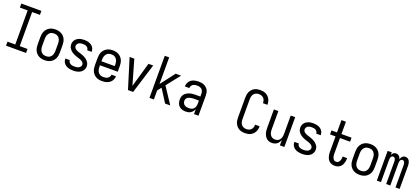

<svg xmlns="http://www.w3.org/2000/svg" viewBox="57 -1943 6886 3151"><g transform="rotate(20 3500.0 -367.5)"><path d="M75 0V-70H211V-665H75V-735H425V-665H289V-70H425V0Z M750 8Q723 8 696.5 2.5Q670 -3 646.5 -16Q623 -29 604.5 -49.5Q586 -70 575 -94.5Q564 -119 560 -146Q556 -173 556 -200V-320Q556 -347 560 -374Q564 -401 575 -425.5Q586 -450 604.5 -470.5Q623 -491 646.5 -504Q670 -517 696.5 -522.5Q723 -528 750 -528Q777 -528 803.5 -522.5Q830 -517 853.5 -504Q877 -491 895.5 -470.5Q914 -450 925 -425.5Q936 -401 940 -374Q944 -347 944 -320V-200Q944 -173 940 -146Q936 -119 925 -94.5Q914 -70 895.5 -49.5Q877 -29 853.5 -16Q830 -3 803.5 2.5Q777 8 750 8ZM750 -62Q767 -62 784 -66Q801 -70 815 -79.5Q829 -89 839.5 -103Q850 -117 856 -133Q862 -149 864 -166Q866 -183 866 -200V-320Q866 -337 864 -354Q862 -371 856 -387Q850 -403 839.5 -417Q829 -431 815 -440.5Q801 -450 784 -454Q767 -458 750 -458Q733 -458 716 -454Q699 -450 685 -440.5Q671 -431 660.5 -417Q650 -403 644 -387Q638 -371 636 -354Q634 -337 634 -320V-200Q634 -183 636 -166Q638 -149 644 -133Q650 -117 660.5 -103Q671 -89 685 -79.5Q699 -70 716 -66Q733 -62 750 -62Z M1249 8Q1227 8 1205.5 5.5Q1184 3 1163 -3.5Q1142 -10 1123.5 -21.5Q1105 -33 1091 -49.5Q1077 -66 1069.5 -87Q1062 -108 1062 -130V-135H1140V-132Q1140 -114 1151 -99Q1162 -84 1178.5 -75.5Q1195 -67 1213 -64.5Q1231 -62 1249 -62Q1267 -62 1285.5 -65Q1304 -68 1320 -76Q1336 -84 1347.5 -99.5Q1359 -115 1359 -133Q1359 -151 1349 -165.5Q1339 -180 1324.5 -189.5Q1310 -199 1294 -205Q1278 -211 1261.5 -216Q1245 -221 1228.5 -226.5Q1212 -232 1196 -238.5Q1180 -245 1165 -253Q1150 -261 1136 -271.5Q1122 -282 1110.5 -294.5Q1099 -307 1090 -321.5Q1081 -336 1076.5 -353Q1072 -370 1072 -387Q1072 -408 1078.5 -429Q1085 -450 1098 -467Q1111 -484 1129 -496Q1147 -508 1167 -515.5Q1187 -523 1208.5 -525.5Q1230 -528 1251 -528Q1272 -528 1293 -525.5Q1314 -523 1334 -516Q1354 -509 1372 -497.5Q1390 -486 1403 -469.5Q1416 -453 1423 -432.5Q1430 -412 1430 -391V-385H1352V-388Q1352 -405 1342.5 -420Q1333 -435 1318 -443.5Q1303 -452 1285.5 -455Q1268 -458 1251 -458Q1234 -458 1216.5 -455Q1199 -452 1184 -443.5Q1169 -435 1159 -419.5Q1149 -404 1149 -387Q1149 -370 1159 -355Q1169 -340 1183 -330.5Q1197 -321 1213.5 -315Q1230 -309 1246.5 -304Q1263 -299 1279 -293.5Q1295 -288 1311 -281.5Q1327 -275 1342.5 -267Q1358 -259 1371.5 -248.5Q1385 -238 1397 -225.5Q1409 -213 1418 -198.5Q1427 -184 1431.5 -167Q1436 -150 1436 -133Q1436 -111 1428.5 -90Q1421 -69 1407.5 -52Q1394 -35 1375 -23Q1356 -11 1335.5 -4Q1315 3 1293 5.5Q1271 8 1249 8Z M1750 8Q1723 8 1696.5 2.5Q1670 -3 1646.5 -16Q1623 -29 1604.5 -49.5Q1586 -70 1575 -94.5Q1564 -119 1560 -146Q1556 -173 1556 -200V-320Q1556 -347 1560 -374Q1564 -401 1575 -425.5Q1586 -450 1604.5 -470.5Q1623 -491 1646.5 -504Q1670 -517 1696.5 -522.5Q1723 -528 1750 -528Q1777 -528 1803.5 -522.5Q1830 -517 1853.5 -504Q1877 -491 1895.5 -470.5Q1914 -450 1925 -425.5Q1936 -401 1940 -374Q1944 -347 1944 -320V-225H1634V-200Q1634 -183 1636 -166Q1638 -149 1644 -133Q1650 -117 1660.5 -103Q1671 -89 1685 -79.5Q1699 -70 1716 -66Q1733 -62 1750 -62Q1770 -62 1789.5 -65.5Q1809 -69 1826 -79.5Q1843 -90 1853.5 -107.5Q1864 -125 1864 -145H1942Q1942 -122 1934.5 -100Q1927 -78 1913.5 -59.5Q1900 -41 1881 -27.5Q1862 -14 1840.5 -6Q1819 2 1796 5Q1773 8 1750 8ZM1866 -295V-320Q1866 -337 1864 -354Q1862 -371 1856 -387Q1850 -403 1839.5 -417Q1829 -431 1815 -440.5Q1801 -450 1784 -454Q1767 -458 1750 -458Q1733 -458 1716 -454Q1699 -450 1685 -440.5Q1671 -431 1660.5 -417Q1650 -403 1644 -387Q1638 -371 1636 -354Q1634 -337 1634 -320V-295Z M2205 0 2044 -520H2126L2226 -173Q2232 -152 2238 -131Q2244 -110 2250 -89Q2256 -110 2262 -131Q2268 -152 2274 -173L2374 -520H2456L2295 0Z M2580 0V-735H2657V-269L2849 -520H2943L2756 -283L2943 0H2853L2710 -225L2657 -158V0Z M3214 8Q3183 8 3152.5 -0.5Q3122 -9 3099.5 -30Q3077 -51 3066.5 -81.5Q3056 -112 3056 -143Q3056 -168 3062.5 -193Q3069 -218 3085 -237.5Q3101 -257 3123 -270.5Q3145 -284 3169 -292Q3193 -300 3218 -303Q3243 -306 3269 -306H3358V-355Q3358 -376 3351 -397Q3344 -418 3328 -432Q3312 -446 3291 -452Q3270 -458 3249 -458Q3230 -458 3211 -454.5Q3192 -451 3175.5 -440.5Q3159 -430 3149.5 -413Q3140 -396 3140 -377V-375H3062V-378Q3062 -401 3069 -422.5Q3076 -444 3089 -462.5Q3102 -481 3120.5 -494Q3139 -507 3160.5 -514.5Q3182 -522 3204 -525Q3226 -528 3249 -528Q3273 -528 3297 -524.5Q3321 -521 3343 -511Q3365 -501 3383.5 -485Q3402 -469 3414 -448Q3426 -427 3431 -403Q3436 -379 3436 -355V0H3358V-86Q3350 -65 3335.5 -46.5Q3321 -28 3302 -15Q3283 -2 3260 3Q3237 8 3214 8ZM3246 -62Q3269 -62 3291.5 -69.5Q3314 -77 3329.5 -94Q3345 -111 3351.5 -134Q3358 -157 3358 -180V-236H3269Q3254 -236 3239 -234.5Q3224 -233 3209.5 -229.5Q3195 -226 3181 -220Q3167 -214 3156 -204Q3145 -194 3139.5 -179.5Q3134 -165 3134 -150Q3134 -130 3143 -111.5Q3152 -93 3168.5 -81.5Q3185 -70 3205 -66Q3225 -62 3246 -62Z M4247 8Q4221 8 4194.5 3Q4168 -2 4145 -15Q4122 -28 4104 -48Q4086 -68 4075 -92Q4064 -116 4060 -142.5Q4056 -169 4056 -195V-540Q4056 -566 4060 -592.5Q4064 -619 4075 -643Q4086 -667 4104 -687Q4122 -707 4145 -720Q4168 -733 4194.5 -738Q4221 -743 4247 -743Q4272 -743 4296.5 -739Q4321 -735 4343.5 -724Q4366 -713 4384.5 -695.5Q4403 -678 4415 -656.5Q4427 -635 4432.5 -610.5Q4438 -586 4438 -561V-555H4360V-559Q4360 -582 4353 -604Q4346 -626 4330 -642.5Q4314 -659 4292 -666Q4270 -673 4247 -673Q4222 -673 4198.5 -663Q4175 -653 4160 -633.5Q4145 -614 4139.5 -589.5Q4134 -565 4134 -540V-195Q4134 -170 4139.5 -145.5Q4145 -121 4160 -101.5Q4175 -82 4198.5 -72Q4222 -62 4247 -62Q4270 -62 4292 -69Q4314 -76 4330 -92.5Q4346 -109 4353 -131Q4360 -153 4360 -176V-180H4438V-174Q4438 -149 4432.5 -124.5Q4427 -100 4415 -78.5Q4403 -57 4384.5 -39.5Q4366 -22 4343.5 -11Q4321 0 4296.5 4Q4272 8 4247 8Z M4719 8Q4694 8 4670.5 1Q4647 -6 4628 -22Q4609 -38 4596.5 -59Q4584 -80 4576.5 -103.5Q4569 -127 4566.5 -151.5Q4564 -176 4564 -200V-520H4642V-200Q4642 -183 4644 -166.5Q4646 -150 4651 -134.5Q4656 -119 4665.5 -105Q4675 -91 4688 -81Q4701 -71 4717 -66.5Q4733 -62 4750 -62Q4767 -62 4783 -66.5Q4799 -71 4812 -81Q4825 -91 4834.5 -105Q4844 -119 4849 -134.5Q4854 -150 4856 -166.5Q4858 -183 4858 -200V-520H4936V0H4858V-95Q4850 -73 4837.5 -53Q4825 -33 4806.5 -19Q4788 -5 4765 1.5Q4742 8 4719 8Z M5249 8Q5227 8 5205.5 5.5Q5184 3 5163 -3.5Q5142 -10 5123.5 -21.5Q5105 -33 5091 -49.5Q5077 -66 5069.5 -87Q5062 -108 5062 -130V-135H5140V-132Q5140 -114 5151 -99Q5162 -84 5178.5 -75.5Q5195 -67 5213 -64.5Q5231 -62 5249 -62Q5267 -62 5285.5 -65Q5304 -68 5320 -76Q5336 -84 5347.5 -99.5Q5359 -115 5359 -133Q5359 -151 5349 -165.5Q5339 -180 5324.5 -189.5Q5310 -199 5294 -205Q5278 -211 5261.5 -216Q5245 -221 5228.5 -226.5Q5212 -232 5196 -238.5Q5180 -245 5165 -253Q5150 -261 5136 -271.5Q5122 -282 5110.5 -294.5Q5099 -307 5090 -321.5Q5081 -336 5076.5 -353Q5072 -370 5072 -387Q5072 -408 5078.5 -429Q5085 -450 5098 -467Q5111 -484 5129 -496Q5147 -508 5167 -515.5Q5187 -523 5208.5 -525.5Q5230 -528 5251 -528Q5272 -528 5293 -525.5Q5314 -523 5334 -516Q5354 -509 5372 -497.5Q5390 -486 5403 -469.5Q5416 -453 5423 -432.5Q5430 -412 5430 -391V-385H5352V-388Q5352 -405 5342.5 -420Q5333 -435 5318 -443.5Q5303 -452 5285.5 -455Q5268 -458 5251 -458Q5234 -458 5216.5 -455Q5199 -452 5184 -443.5Q5169 -435 5159 -419.5Q5149 -404 5149 -387Q5149 -370 5159 -355Q5169 -340 5183 -330.5Q5197 -321 5213.5 -315Q5230 -309 5246.5 -304Q5263 -299 5279 -293.5Q5295 -288 5311 -281.5Q5327 -275 5342.5 -267Q5358 -259 5371.5 -248.5Q5385 -238 5397 -225.5Q5409 -213 5418 -198.5Q5427 -184 5431.5 -167Q5436 -150 5436 -133Q5436 -111 5428.5 -90Q5421 -69 5407.5 -52Q5394 -35 5375 -23Q5356 -11 5335.5 -4Q5315 3 5293 5.5Q5271 8 5249 8Z M5816 8Q5794 8 5771.5 2Q5749 -4 5730.5 -17Q5712 -30 5699.5 -49Q5687 -68 5679.5 -89.5Q5672 -111 5669 -133.5Q5666 -156 5666 -179V-450H5570V-520H5666V-735H5744V-520H5920V-450H5744V-179Q5744 -166 5745 -153Q5746 -140 5749 -127.5Q5752 -115 5757 -103.5Q5762 -92 5770.5 -82Q5779 -72 5791 -67Q5803 -62 5816 -62Q5829 -62 5840.5 -67Q5852 -72 5860.5 -81Q5869 -90 5874.5 -101.5Q5880 -113 5883 -125Q5886 -137 5887.5 -149.5Q5889 -162 5889 -174V-180H5967V-171Q5967 -149 5963 -127Q5959 -105 5951.5 -84.5Q5944 -64 5931 -46Q5918 -28 5900 -15.5Q5882 -3 5860 2.5Q5838 8 5816 8Z M6250 8Q6223 8 6196.5 2.5Q6170 -3 6146.5 -16Q6123 -29 6104.5 -49.5Q6086 -70 6075 -94.5Q6064 -119 6060 -146Q6056 -173 6056 -200V-320Q6056 -347 6060 -374Q6064 -401 6075 -425.5Q6086 -450 6104.5 -470.5Q6123 -491 6146.5 -504Q6170 -517 6196.5 -522.5Q6223 -528 6250 -528Q6277 -528 6303.5 -522.5Q6330 -517 6353.5 -504Q6377 -491 6395.5 -470.5Q6414 -450 6425 -425.5Q6436 -401 6440 -374Q6444 -347 6444 -320V-200Q6444 -173 6440 -146Q6436 -119 6425 -94.5Q6414 -70 6395.5 -49.5Q6377 -29 6353.5 -16Q6330 -3 6303.5 2.5Q6277 8 6250 8ZM6250 -62Q6267 -62 6284 -66Q6301 -70 6315 -79.5Q6329 -89 6339.5 -103Q6350 -117 6356 -133Q6362 -149 6364 -166Q6366 -183 6366 -200V-320Q6366 -337 6364 -354Q6362 -371 6356 -387Q6350 -403 6339.5 -417Q6329 -431 6315 -440.5Q6301 -450 6284 -454Q6267 -458 6250 -458Q6233 -458 6216 -454Q6199 -450 6185 -440.5Q6171 -431 6160.5 -417Q6150 -403 6144 -387Q6138 -371 6136 -354Q6134 -337 6134 -320V-200Q6134 -183 6136 -166Q6138 -149 6144 -133Q6150 -117 6160.5 -103Q6171 -89 6185 -79.5Q6199 -70 6216 -66Q6233 -62 6250 -62Z M6551 0V-520H6623V-474Q6628 -485 6635 -495.5Q6642 -506 6651.5 -513.5Q6661 -521 6673 -524.5Q6685 -528 6698 -528Q6713 -528 6727 -522.5Q6741 -517 6751.5 -506.5Q6762 -496 6769 -482Q6776 -468 6780 -454Q6783 -468 6789.5 -482Q6796 -496 6806.5 -506.5Q6817 -517 6831.5 -522.5Q6846 -528 6861 -528Q6876 -528 6890 -522.5Q6904 -517 6915 -506.5Q6926 -496 6932.5 -482Q6939 -468 6943 -453.5Q6947 -439 6948 -424Q6949 -409 6949 -394V0H6877V-394Q6877 -405 6875 -417Q6873 -429 6868 -439Q6863 -449 6853 -456Q6843 -463 6832 -463Q6820 -463 6810 -456Q6800 -449 6795 -439Q6790 -429 6788 -417Q6786 -405 6786 -394V0H6714V-394Q6714 -405 6712 -417Q6710 -429 6705 -439Q6700 -449 6690 -456Q6680 -463 6668 -463Q6657 -463 6647 -456Q6637 -449 6632 -439Q6627 -429 6625 -417Q6623 -405 6623 -394V0Z"/></g></svg>

Font: Iosevka Custom
Style: Regular
Weight: 400
Monospace: yes
Designer: Belleve Invis
Foundry: Belleve Invis
Version: Version 32.5.0; ttfautohint (v1.8.4)